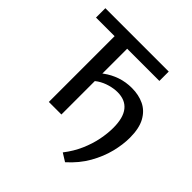

<svg xmlns="http://www.w3.org/2000/svg" viewBox="-219 -827 1189 1189"><g transform="rotate(45 375.5 -232.5)"><path d="M530 193 477 160Q519 106 544 48.5Q569 -9 580 -64.5Q591 -120 591 -169Q591 -257 556 -300.5Q521 -344 453 -344Q422 -344 386.5 -334Q351 -324 321 -304.5Q291 -285 272 -255L237 -289Q270 -333 310.5 -363Q351 -393 398 -409Q445 -425 498 -425Q558 -425 605 -402.5Q652 -380 679.5 -330Q707 -280 707 -198Q707 -138 690 -70Q673 -2 634.5 66Q596 134 530 193ZM195 0V-658H305V0ZM32 -576V-658H587V-576Z"/></g></svg>

Font: Ysabeau SC SemiBold
Style: Regular
Weight: 600
Designer: Christian Thalmann (Catharsis Fonts)
Version: Version 2.001;gftools[0.9.30]; featfreeze: smcp